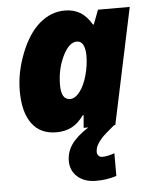

<svg xmlns="http://www.w3.org/2000/svg" viewBox="-56 -610 719 912"><g transform="rotate(-5 303.5 -153.5)"><path d="M275.9 -142.1Q300.3 -142.1 322.5 -170.7Q344.7 -199.2 357.9 -247.1Q371.1 -294.9 371.1 -340.8Q371.1 -372.6 361.3 -391.8Q351.6 -411.1 331.1 -411.1Q293.9 -411.1 263.9 -349.4Q233.9 -287.6 233.9 -211.9Q233.9 -142.1 275.9 -142.1ZM479 0H328.1L333 -60.1H329.1Q301.8 -22 270 -6.1Q238.3 9.8 198.2 9.8Q121.1 9.8 81.1 -44.7Q41 -99.1 41 -201.2Q41 -288.6 76.7 -379.4Q112.3 -470.2 166.7 -516.6Q221.2 -563 287.1 -563Q328.1 -563 359.4 -544.7Q390.6 -526.4 415 -484.9H418.9L444.8 -553.2H596.2ZM473.1 0Q425.8 39.1 410.9 55.4Q396 71.8 387.9 87.6Q379.9 103.5 379.9 120.1Q379.9 129.9 386.5 137.5Q393.1 145 405.8 145Q428.7 145 462.9 132.8V241.2Q417 255.9 365.7 255.9Q310.5 255.9 277.3 226.6Q244.1 197.3 244.1 150.9Q244.1 108.4 268.6 72.8Q293 37.1 350.1 0Z"/></g></svg>

Font: Open Sans Extrabold
Style: Italic
Weight: 800
Italic angle: -12°
Foundry: Ascender Corporation
Version: Version 1.10